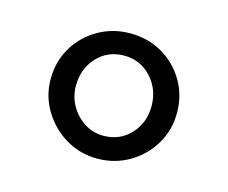

<svg xmlns="http://www.w3.org/2000/svg" viewBox="-58 -877 563 474"><g transform="rotate(15 223.0 -640.0)"><path d="M222.5 -480Q179 -480 142.2 -502Q105.5 -524 83.5 -560.5Q61.5 -597 61.5 -640Q61.5 -686 83.5 -722.2Q105.5 -758.5 142.2 -779.2Q179 -800 222.5 -800Q269 -800 305.5 -778.5Q342 -757 363.2 -720.8Q384.5 -684.5 384.5 -640Q384.5 -595 362.5 -558.8Q340.5 -522.5 303.8 -501.2Q267 -480 222.5 -480ZM223 -538.5Q265 -538.5 292.2 -567.8Q319.5 -597 319.5 -640Q319.5 -682.5 291.8 -712.8Q264 -743 222.5 -743Q180.5 -743 153.2 -713.5Q126 -684 126 -640Q126 -613 139.2 -589.8Q152.5 -566.5 174.5 -552.5Q196.5 -538.5 223 -538.5Z"/></g></svg>

Font: Merriweather 60pt SemiBold
Style: Regular
Weight: 600
Version: Version 2.100